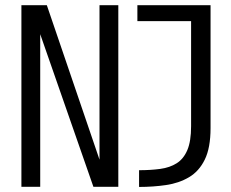

<svg xmlns="http://www.w3.org/2000/svg" viewBox="-20 -720 890 740"><path d="M62.5 0V-700H160.5L375 -71H363.5V-700H436V0H340L121.5 -627H135V0ZM516 0.5V-64Q560.5 -64 597.5 -69Q634.5 -74 661 -90.8Q687.5 -107.5 702 -141.5Q716.5 -175.5 716.5 -233.5V-638.5H509.5V-700H791.5V-226.5Q791.5 -150 769.2 -104.8Q747 -59.5 708.2 -36.8Q669.5 -14 620 -6.8Q570.5 0.5 516 0.5Z"/></svg>

Font: Trispace Thin Light
Style: Regular
Weight: 300
Version: Version 1.210